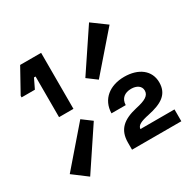

<svg xmlns="http://www.w3.org/2000/svg" viewBox="-161 -870 1034 1039"><g transform="rotate(-30 356.0 -350.0)"><path d="M357 -462 416 -418 615 -647 525 -713ZM87 -700 6 -554V-544H89L118 -604H128V-350H218V-700ZM542 -363C452 -363 386 -313 384 -226H473C474 -267 502 -288 542 -288C576 -288 602 -272 602 -243C602 -212 575 -196 514 -183C427 -163 382 -125 382 -44V0H690V-74H477C479 -97 502 -108 555 -119C640 -137 692 -167 692 -242C692 -318 630 -363 542 -363ZM281 -239 222 -283 24 -54 113 13Z"/></g></svg>

Font: Space Text SemiBold
Style: Regular
Weight: 600
Designer: Florian Karsten (Space Text), Colophon Foundry (Space Mono)
Foundry: Florian Karsten
Version: Version 1.003;PS 001.003;hotconv 1.0.88;makeotf.lib2.5.64775